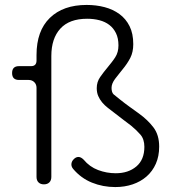

<svg xmlns="http://www.w3.org/2000/svg" viewBox="-20 -747 703 778"><path d="M447 11Q397 11 352.5 -7Q308 -25 276 -63Q268 -73 269.5 -84Q271 -95 280 -103L281 -104Q289 -111 298 -111Q308 -111 319 -100Q343 -71 377.5 -58Q412 -45 449 -45Q500 -45 532.5 -72.5Q565 -100 565 -152Q565 -183 549 -201.5Q533 -220 511 -238Q497 -249 480 -261.5Q463 -274 443 -290Q430 -300 417 -310Q404 -320 394 -332Q384 -344 378 -358Q372 -372 372 -390Q372 -415 386 -435Q400 -455 416 -474Q424 -484 432 -494Q440 -504 447 -515Q460 -535 460 -563Q460 -592 450 -612.5Q440 -633 423 -646Q406 -659 383 -665Q360 -671 333 -671Q261 -671 224.5 -631Q188 -591 188 -520V-30Q188 -16 180 -8Q172 0 158 0Q144 0 136 -8Q128 -16 128 -30V-391Q128 -405 119 -414Q110 -423 96 -423H57Q29 -423 29 -451Q29 -479 57 -479H106Q128 -479 128 -502V-524Q128 -622 182 -674.5Q236 -727 331 -727Q370 -727 404 -718Q438 -709 464 -690Q490 -671 505 -641Q520 -611 520 -568Q520 -536 508 -512.5Q496 -489 476 -465Q468 -455 460.5 -445.5Q453 -436 446 -427Q432 -408 432 -391Q432 -373 440 -365L466 -344Q486 -328 505.5 -314Q525 -300 543 -287Q579 -261 602 -230.5Q625 -200 625 -153Q625 -114 611.5 -83.5Q598 -53 574 -32Q550 -11 517.5 0Q485 11 447 11Z"/></svg>

Font: Higure Gothic
Style: Regular
Weight: 400
Designer: Yoshimichi Ohira
Foundry: Positype
Version: Version 1.000